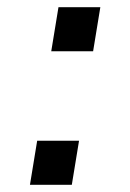

<svg xmlns="http://www.w3.org/2000/svg" viewBox="-20 -512 361 532"><path d="M179 0H63L83 -122H199ZM238 -370H122L142 -492H258Z"/></svg>

Font: Sora Variable Italic
Style: Regular
Weight: 400
Designer: Jonathan Barnbrook, Julián Moncada
Foundry: Barnbrook Fonts
Version: Version 2.000